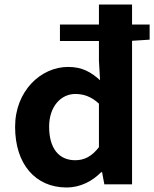

<svg xmlns="http://www.w3.org/2000/svg" viewBox="-20 -818 684 852"><path d="M314 -107C240 -107 198 -161 198 -256C198 -346 251 -401 314 -401C350 -401 385 -390 419 -358V-165C387 -123 353 -107 314 -107ZM246 -636H419V-549L424 -462C384 -498 345 -521 282 -521C162 -521 47 -415 47 -255C47 -91 136 14 276 14C336 14 390 -14 429 -54H433L443 0H566V-637L644 -642V-709H566V-798H419V-709H246Z"/></svg>

Font: Noto Sans Mono CJK HK
Style: Bold
Weight: 700
Designer: Ryoko NISHIZUKA 西塚涼子 (kana, bopomofo & ideographs); Paul D. Hunt (Latin, Greek & Cyrillic); Sandoll Communications 산돌커뮤니
Foundry: Adobe
Version: Version 2.004;hotconv 1.0.118;makeotfexe 2.5.65603